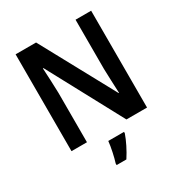

<svg xmlns="http://www.w3.org/2000/svg" viewBox="-213 -859 1148 1226"><g transform="rotate(-30 361.5 -246.5)"><path d="M640 0V-714H525V-351C526 -295 530 -228 532 -171H529L234 -714H83V0H197V-364C196 -423 192 -487 189 -549H193L488 0ZM435 71V61H319C315 103 300 173 288 209V221H360C391 174 420 115 435 71Z"/></g></svg>

Font: Noto Sans Thai SemCond SemBd
Style: Regular
Weight: 600
Width: 4
Designer: Monotype Design Team
Foundry: Monotype Imaging Inc.
Version: Version 2.002